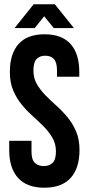

<svg xmlns="http://www.w3.org/2000/svg" viewBox="-20 -868 414 896"><path d="M26 -532Q26 -617 66.5 -662.5Q107 -708 188 -708Q269 -708 309.5 -662.5Q350 -617 350 -532V-510H246V-539Q246 -577 231.5 -592.5Q217 -608 191 -608Q165 -608 150.5 -592.5Q136 -577 136 -539Q136 -503 152 -475.5Q168 -448 192 -423.5Q216 -399 243.5 -374.5Q271 -350 295 -321Q319 -292 335 -255Q351 -218 351 -168Q351 -83 309.5 -37.5Q268 8 187 8Q106 8 64.5 -37.5Q23 -83 23 -168V-211H127V-161Q127 -123 142.5 -108Q158 -93 184 -93Q210 -93 225.5 -108Q241 -123 241 -161Q241 -197 225 -224.5Q209 -252 185 -276.5Q161 -301 133.5 -325.5Q106 -350 82 -379Q58 -408 42 -445Q26 -482 26 -532ZM48 -737 137 -848H236L325 -737H231L186 -792L142 -737Z"/></svg>

Font: BebasNeueW03-Regular
Style: Regular
Weight: 400
Designer: Ryoichi Tsunekawa
Foundry: Ryoichi Tsunekawa
Version: Version 1.30